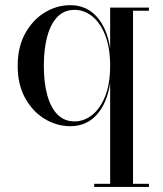

<svg xmlns="http://www.w3.org/2000/svg" viewBox="-20 -490 644 760"><path d="M353 250V237.5H416V-160.5Q403.5 -81 362.8 -35.8Q322 9.5 258.5 9.5Q205 9.5 157.5 -19Q110 -47.5 80 -101Q50 -154.5 50 -229.5Q50 -304.5 80 -358.2Q110 -412 157.5 -440.8Q205 -469.5 258.5 -469.5Q322 -469.5 362.8 -424.2Q403.5 -379 416 -299V-460H569.5V-447.5H506.5V237.5H569.5V250ZM275 -9.5Q313 -9.5 345 -35Q377 -60.5 396.5 -109.5Q416 -158.5 416 -229.5Q416 -301 396.5 -350.5Q377 -400 345 -425.5Q313 -451 275 -451Q234.5 -451 207.8 -423.8Q181 -396.5 167.2 -346.5Q153.5 -296.5 153.5 -229.5Q153.5 -162.5 167.2 -113Q181 -63.5 207.8 -36.5Q234.5 -9.5 275 -9.5Z"/></svg>

Font: Bodoni Moda 18pt
Style: Regular
Weight: 400
Designer: Owen Earl
Foundry: indestructible type
Version: Version 2.005